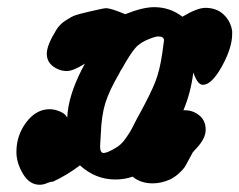

<svg xmlns="http://www.w3.org/2000/svg" viewBox="-20 -511 662 531"><path d="M491.2 -206.1Q513.7 -206.1 531.2 -191.9Q548.8 -177.7 548.8 -152.3Q548.8 -138.7 541.5 -125.5Q534.2 -112.3 523.9 -101.6Q513.7 -90.8 512.7 -88.9Q510.7 -85.9 502.9 -70.8Q495.1 -55.7 490.7 -48.8Q486.3 -42 475.1 -31.7Q463.9 -21.5 450.2 -14.6Q425.8 -3.9 402.3 -3.9Q369.1 -3.9 346.7 -22.5Q325.2 -14.6 298.8 -14.6Q244.1 -14.6 201.2 -53.7Q165 -26.4 127 -8.8Q126 -8.8 122.6 -8.3Q119.1 -7.8 117.2 -6.8L113.3 -5.9Q109.4 -3.9 103 -2Q96.7 0 89.8 0Q61.5 0 43.5 -30.3Q25.4 -60.5 25.4 -90.8Q25.4 -136.7 52.7 -172.9Q80.1 -209 117.2 -209Q130.9 -209 146 -202.6Q161.1 -196.3 166 -185.5Q168 -244.1 207 -320.3L214.8 -335Q182.6 -314.5 164.1 -314.5Q149.4 -314.5 134.8 -322.3Q109.4 -335.9 109.4 -362.3Q109.4 -385.7 134.8 -426.8Q144.5 -443.4 161.1 -454.1Q177.7 -464.8 187 -468.3Q196.3 -471.7 225.1 -478.5Q253.9 -485.4 259.8 -486.3Q269.5 -488.3 273.4 -488.3Q287.1 -488.3 326.2 -471.7Q375 -491.2 406.2 -491.2Q450.2 -491.2 484.4 -464.8Q525.4 -489.3 547.9 -489.3Q579.1 -489.3 598.6 -470.7Q618.2 -452.1 622.1 -424.8V-417Q622.1 -378.9 593.8 -327.6Q565.4 -276.4 541 -276.4Q526.4 -276.4 514.6 -310.5Q507.8 -254.9 487.3 -206.1ZM433.6 -399.4Q433.6 -410.2 418 -410.2Q410.2 -410.2 395.5 -404.3Q368.2 -394.5 354 -377.9Q339.8 -361.3 317.4 -321.3Q315.4 -318.4 314.5 -316.9Q313.5 -315.4 312 -312.5Q310.5 -309.6 309.6 -307.6Q282.2 -260.7 271.5 -226.6Q260.7 -192.4 258.8 -140.6Q256.8 -113.3 256.8 -106.4Q256.8 -87.9 266.6 -87.9Q275.4 -87.9 295.9 -99.6Q306.6 -105.5 314 -112.3Q321.3 -119.1 328.1 -128.9Q335 -138.7 339.4 -146Q343.8 -153.3 352.1 -169.9Q360.4 -186.5 367.2 -198.2Q397.5 -253.9 409.7 -285.2Q421.9 -316.4 428.7 -363.3Z"/></svg>

Font: Essays1743
Style: BoldItalic
Weight: 700
Italic angle: -10°
Designer: Based on the typeface in a 1743 English translation of the essays of Montaigne.  PostScript/TrueType font designed by Jo
Version: Version 002.100